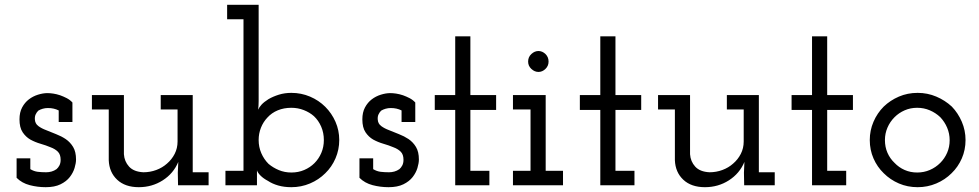

<svg xmlns="http://www.w3.org/2000/svg" viewBox="-20 -770 4068 798"><path d="M270 -34Q284 -52 290 -72Q296 -92 296 -107Q296 -139 284 -159Q272 -179 253 -192Q235 -204 213 -212.5Q191 -221 172 -229Q153 -236 139.5 -246Q126 -256 125 -273Q124 -285 128 -294Q132 -303 139 -310Q147 -315 157.5 -318Q168 -321 179 -321Q192 -321 203 -318.5Q214 -316 224 -311V-263H281V-344Q271 -355 257.5 -362Q244 -369 230 -374Q215 -379 201.5 -381Q188 -383 177 -383Q159 -383 138 -376.5Q117 -370 100 -357Q83 -344 72 -323.5Q61 -303 61 -274Q61 -240 74 -220.5Q87 -201 106 -190Q126 -179 148.5 -172.5Q171 -166 190 -158Q209 -151 220.5 -139.5Q232 -128 232 -106Q232 -92 227 -82.5Q222 -73 215 -67Q205 -60 194 -57Q183 -54 172 -54Q152 -54 136.5 -56Q121 -58 106 -67V-112H49V-31Q71 -9 103.5 -0.5Q136 8 170 8Q207 8 231.5 -4Q256 -16 270 -34Z M721 -97 719 -52 720 0H847V-54H781V-375H648V-315H718V-182Q718 -154 706 -130.5Q694 -107 674 -90Q655 -73 629.5 -63.5Q604 -54 576 -54Q536 -56 516.5 -77.5Q497 -99 495 -129V-375H362V-315H432V-104Q434 -54 467 -23Q500 8 557 8Q612 8 656.5 -20.5Q701 -49 721 -97Z M917 0H1048V-30Q1048 -39 1048 -46Q1048 -53 1048 -62Q1051 -52 1063 -40Q1075 -28 1094 -18Q1112 -6 1136.5 1Q1161 8 1191 8Q1232 8 1268.5 -7.5Q1305 -23 1332 -50Q1359 -76 1374.5 -112Q1390 -148 1390 -188Q1390 -228 1374.5 -263.5Q1359 -299 1332 -326Q1305 -353 1268.5 -368.5Q1232 -384 1191 -384Q1163 -384 1139 -376.5Q1115 -369 1096 -358Q1077 -346 1067 -335Q1057 -324 1053 -314Q1054 -325 1054.5 -332Q1055 -339 1055 -350V-750H924V-690H992V-60H917ZM1191 -322Q1218 -322 1242.5 -312.5Q1267 -303 1285 -287Q1304 -269 1315 -243.5Q1326 -218 1326 -188Q1326 -159 1315.5 -134.5Q1305 -110 1287 -92Q1269 -74 1244.5 -63.5Q1220 -53 1191 -53Q1163 -53 1139 -63Q1115 -73 1096 -89Q1077 -108 1066 -133.5Q1055 -159 1055 -188Q1055 -215 1064.5 -239Q1074 -263 1091 -281Q1109 -301 1134.5 -311.5Q1160 -322 1191 -322Z M1695 -34Q1709 -52 1715 -72Q1721 -92 1721 -107Q1721 -139 1709 -159Q1697 -179 1678 -192Q1660 -204 1638 -212.5Q1616 -221 1597 -229Q1578 -236 1564.5 -246Q1551 -256 1550 -273Q1549 -285 1553 -294Q1557 -303 1564 -310Q1572 -315 1582.5 -318Q1593 -321 1604 -321Q1617 -321 1628 -318.5Q1639 -316 1649 -311V-263H1706V-344Q1696 -355 1682.5 -362Q1669 -369 1655 -374Q1640 -379 1626.5 -381Q1613 -383 1602 -383Q1584 -383 1563 -376.5Q1542 -370 1525 -357Q1508 -344 1497 -323.5Q1486 -303 1486 -274Q1486 -240 1499 -220.5Q1512 -201 1531 -190Q1551 -179 1573.5 -172.5Q1596 -166 1615 -158Q1634 -151 1645.5 -139.5Q1657 -128 1657 -106Q1657 -92 1652 -82.5Q1647 -73 1640 -67Q1630 -60 1619 -57Q1608 -54 1597 -54Q1577 -54 1561.5 -56Q1546 -58 1531 -67V-112H1474V-31Q1496 -9 1528.5 -0.5Q1561 8 1595 8Q1632 8 1656.5 -4Q1681 -16 1695 -34Z M2014 0V-60H1935V-313H2042V-375H1935V-619H1872V-375H1787V-313H1872V0Z M2320 0V-60H2248V-375H2112V-315H2185V-60H2112V0ZM2260 -514Q2260 -533 2247 -545.5Q2234 -558 2218 -558Q2202 -558 2188.5 -545.5Q2175 -533 2175 -514Q2175 -496 2188.5 -483.5Q2202 -471 2218 -471Q2234 -471 2247 -483.5Q2260 -496 2260 -514Z M2617 0V-60H2538V-313H2645V-375H2538V-619H2475V-375H2390V-313H2475V0Z M3074 -97 3072 -52 3073 0H3200V-54H3134V-375H3001V-315H3071V-182Q3071 -154 3059 -130.5Q3047 -107 3027 -90Q3008 -73 2982.5 -63.5Q2957 -54 2929 -54Q2889 -56 2869.5 -77.5Q2850 -99 2848 -129V-375H2715V-315H2785V-104Q2787 -54 2820 -23Q2853 8 2910 8Q2965 8 3009.5 -20.5Q3054 -49 3074 -97Z M3497 0V-60H3418V-313H3525V-375H3418V-619H3355V-375H3270V-313H3355V0Z M3935 -50Q3962 -76 3977.5 -111.5Q3993 -147 3993 -188Q3993 -228 3977.5 -264Q3962 -300 3936 -327Q3908 -353 3871.5 -368.5Q3835 -384 3794 -384Q3752 -384 3716 -368.5Q3680 -353 3653 -327Q3626 -300 3610.5 -264Q3595 -228 3595 -188Q3595 -147 3610.5 -111.5Q3626 -76 3653 -50Q3680 -23 3716 -7.5Q3752 8 3794 8Q3835 8 3871.5 -7.5Q3908 -23 3935 -50ZM3698 -93Q3679 -111 3668.5 -135Q3658 -159 3658 -188Q3658 -215 3668.5 -239.5Q3679 -264 3698 -283Q3716 -301 3740 -311.5Q3764 -322 3792 -322Q3820 -322 3844.5 -311.5Q3869 -301 3888 -283Q3906 -264 3916.5 -239.5Q3927 -215 3927 -187Q3927 -159 3916.5 -135Q3906 -111 3888 -93Q3869 -74 3844.5 -63.5Q3820 -53 3792 -53Q3764 -53 3740 -63.5Q3716 -74 3698 -93Z"/></svg>

Font: Josefin Slab Thin SemiBold
Style: Regular
Weight: 600
Version: Version 2.000